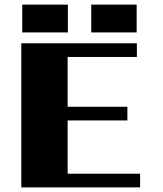

<svg xmlns="http://www.w3.org/2000/svg" viewBox="-20 -809 702 829"><path d="M570 -789V-669H374V-789ZM273 -789V-669H76V-789ZM272 -59H585V0H72V-622H571V-563H272V-348H530V-289H272Z"/></svg>

Font: Sarpanch ExtraBold
Style: Regular
Weight: 800
Designer: Manushi Parikh (Devanagari and Latin), Jyotish Sonowal (Devanagari)
Foundry: Indian Type Foundry
Version: Version 2.004;PS 1.0;hotconv 1.0.78;makeotf.lib2.5.61930; tt